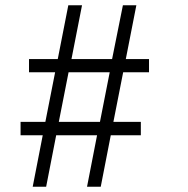

<svg xmlns="http://www.w3.org/2000/svg" viewBox="-20 -708 713 728"><path d="M104 0 142 -195H58V-246H152L189 -434H90V-484H199L239 -688H291L251 -484H405L446 -688H497L457 -484H545V-434H447L410 -246H514V-195H400L362 0H310L348 -195H193L155 0ZM203 -246H359L396 -434H240Z"/></svg>

Font: Saira Semi Condensed Light
Style: Regular
Weight: 300
Width: 4
Designer: Hector Gatti with collaboration of the Omnibus-Type team
Foundry: Omnibus-Type
Version: Version 1.001; ttfautohint (v1.8)